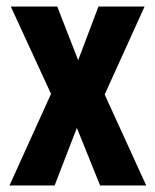

<svg xmlns="http://www.w3.org/2000/svg" viewBox="-20 -567 475 587"><path d="M136 -280 13 -547H155L219 -383L281 -547H422L300 -278L427 0H286L215 -176L147 0H9Z"/></svg>

Font: Noto Sans Lao UI ExtCond
Style: Bold
Weight: 700
Width: 2
Designer: Monotype Design Team
Foundry: Monotype Imaging Inc.
Version: Version 2.000; ttfautohint (v1.8.4.7-5d5b)